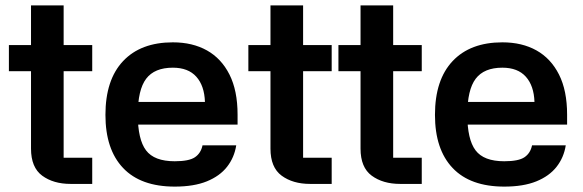

<svg xmlns="http://www.w3.org/2000/svg" viewBox="-20 -682 2161 712"><path d="M322 -418H216V-97H322V0H242Q178 0 136.5 -30.5Q95 -61 95 -131V-418H13V-515H95V-662H216V-515H322Z M439 -304H740Q738 -364 708 -397.5Q678 -431 621 -431Q553 -431 522 -390Q491 -349 491 -257Q491 -165 521.5 -124.5Q552 -84 628 -84Q681 -84 703 -99Q725 -114 731 -143H856Q849 -98 822 -63.5Q795 -29 747 -9.5Q699 10 628 10Q502 10 436.5 -59Q371 -128 371 -256Q371 -386 436.5 -455.5Q502 -525 621 -525Q694 -525 747.5 -495Q801 -465 831 -405.5Q861 -346 861 -257V-220H438Z M1210 -418H1104V-97H1210V0H1130Q1066 0 1024.5 -30.5Q983 -61 983 -131V-418H901V-515H983V-662H1104V-515H1210Z M1544 -418H1438V-97H1544V0H1464Q1400 0 1358.5 -30.5Q1317 -61 1317 -131V-418H1235V-515H1317V-662H1438V-515H1544Z M1661 -304H1962Q1960 -364 1930 -397.5Q1900 -431 1843 -431Q1775 -431 1744 -390Q1713 -349 1713 -257Q1713 -165 1743.5 -124.5Q1774 -84 1850 -84Q1903 -84 1925 -99Q1947 -114 1953 -143H2078Q2071 -98 2044 -63.5Q2017 -29 1969 -9.5Q1921 10 1850 10Q1724 10 1658.5 -59Q1593 -128 1593 -256Q1593 -386 1658.5 -455.5Q1724 -525 1843 -525Q1916 -525 1969.5 -495Q2023 -465 2053 -405.5Q2083 -346 2083 -257V-220H1660Z"/></svg>

Font: Asta Sans
Style: Bold
Weight: 700
Designer: 42dot
Version: Version 1.000